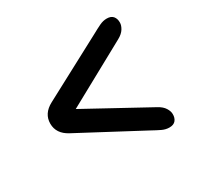

<svg xmlns="http://www.w3.org/2000/svg" viewBox="-114 -716 766 748"><g transform="rotate(-30 269.0 -342.0)"><path d="M485 -136.5Q485.5 -119.5 476.5 -108.2Q467.5 -97 448 -97Q431.5 -97 415.2 -104.8Q399 -112.5 375.5 -125.5L99 -272.5Q53 -297 53 -342Q53 -387 99 -411.5L375.5 -558.5Q399 -571.5 415.2 -579.2Q431.5 -587 448 -587Q467.5 -587 476.5 -575.8Q485.5 -564.5 485 -547.5Q485 -535 476 -520.5Q467 -506 447 -495L167.5 -342L447 -189Q467 -178 476 -163.5Q485 -149 485 -136.5Z"/></g></svg>

Font: Fraunces 9pt SuperSoft SemiBold
Style: Regular
Weight: 600
Version: Version 1.000;[0bf87f6ff]